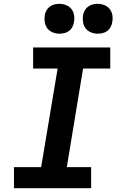

<svg xmlns="http://www.w3.org/2000/svg" viewBox="-20 -983 640 1003"><path d="M53 0V-110H195L281 -625H153V-735H556V-625H414L329 -110H456V0ZM490 -807Q472 -807 455 -814Q438 -821 427.5 -834.5Q417 -848 414 -866.5Q411 -885 414 -904Q416 -917 423 -929Q430 -941 441 -949Q452 -957 465 -960Q478 -963 490 -963Q509 -963 526 -956Q543 -949 553.5 -935.5Q564 -922 567 -903.5Q570 -885 566 -866Q564 -853 557.5 -841Q551 -829 540 -821Q529 -813 516 -810Q503 -807 490 -807ZM290 -807Q272 -807 255 -814Q238 -821 227.5 -834.5Q217 -848 214 -866.5Q211 -885 214 -904Q216 -917 223 -929Q230 -941 241 -949Q252 -957 265 -960Q278 -963 290 -963Q309 -963 326 -956Q343 -949 353.5 -935.5Q364 -922 367 -903.5Q370 -885 366 -866Q364 -853 357.5 -841Q351 -829 340 -821Q329 -813 316 -810Q303 -807 290 -807Z"/></svg>

Font: Iosevka Curly Slab XBdExObl
Style: Regular
Weight: 800
Width: 7
Italic angle: -9°
Monospace: yes
Designer: Belleve Invis
Foundry: Belleve Invis
Version: Version 11.1.0; ttfautohint (v1.8.3)